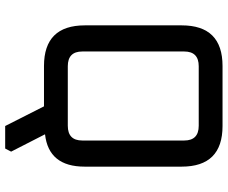

<svg xmlns="http://www.w3.org/2000/svg" viewBox="-89 -641 880 742"><g transform="rotate(90 351.0 -270.0)"><path d="M78 -158V-532Q78 -690 235 -690H467Q624 -690 624 -532V-157Q624 -18 499 -4L566 127L554 150H467L391 0H235Q78 0 78 -158ZM179 -148Q179 -92 236 -92H466Q523 -92 523 -148V-542Q523 -598 466 -598H236Q179 -598 179 -542Z"/></g></svg>

Font: Oxanium ExtraLight Medium
Style: Regular
Weight: 500
Version: Version 2.000